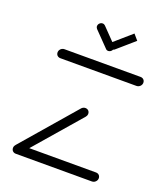

<svg xmlns="http://www.w3.org/2000/svg" viewBox="-129 -778 738 864"><g transform="rotate(20 239.5 -345.5)"><path d="M437.4 -22.2Q437 -16.3 433.5 -11.1Q430 -5.9 424.6 -3Q419.3 0 413.3 0H48.1Q42.2 0 37.2 -3Q32.2 -5.9 29.8 -11.1Q27.4 -16.3 27.8 -22.2Q28.1 -28.1 31.7 -33.3Q35.2 -38.5 40.6 -41.5Q45.9 -44.4 51.9 -44.4H417Q423 -44.4 428 -41.5Q433 -38.5 435.4 -33.3Q437.8 -28.1 437.4 -22.2ZM48.9 -1.5Q43 -1.5 38.1 -4.4Q33.3 -7.4 30.9 -12.6Q28.5 -17.8 28.9 -23.7Q29.3 -31.5 34.8 -37.4L255.2 -292.6Q258.5 -296.3 263.3 -298.5Q268.1 -300.7 273.3 -300.7Q279.3 -300.7 284.3 -297.8Q289.3 -294.8 291.7 -289.6Q294.1 -284.4 293.7 -278.5Q293.3 -271.5 287.8 -264.8L67 -9.6Q63.7 -5.9 58.9 -3.7Q54.1 -1.5 48.9 -1.5ZM478.9 -494.8Q478.5 -488.9 475 -483.7Q471.5 -478.5 466.1 -475.6Q460.7 -472.6 454.8 -472.6H89.6Q83.7 -472.6 78.7 -475.6Q73.7 -478.5 71.3 -483.7Q68.9 -488.9 69.3 -494.8Q69.6 -500.7 73.1 -505.9Q76.7 -511.1 82 -514.1Q87.4 -517 93.3 -517H458.5Q464.4 -517 469.4 -514.1Q474.4 -511.1 476.9 -505.9Q479.3 -500.7 478.9 -494.8ZM195.6 -666.3Q196.3 -674.1 202.2 -679.4Q208.1 -684.8 215.9 -684.8Q223 -684.8 228.1 -679.6L296.7 -608.9Q298.9 -606.3 300.2 -602.8Q301.5 -599.3 301.1 -595.6Q300.4 -587.8 294.4 -582.4Q288.5 -577 280.7 -577Q273.3 -577 268.9 -582.2L200 -653Q197.8 -655.6 196.5 -659.1Q195.2 -662.6 195.6 -666.3ZM388.5 -664.4 308.1 -594.4Q303 -589.3 295.2 -589.3Q287.4 -589.3 282.6 -594.6Q277.8 -600 278.5 -607.8Q278.9 -611.5 280.6 -615Q282.2 -618.5 285.2 -621.1L365.6 -691.1Z"/></g></svg>

Font: 26F Galaxy Sans Oblique
Style: Regular
Weight: 400
Italic angle: -5°
Designer: C₂₉H₂₅N₃O₅
Version: Version 1.200;FEAKit 1.0